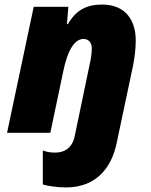

<svg xmlns="http://www.w3.org/2000/svg" viewBox="-20 -583 662 843"><path d="M269 240C409 240 471 146 492 46L564 -294C571 -329 576 -369 576 -406C576 -491 533 -563 429 -563C360 -563 314 -539 278 -477H274L280 -553H128L11 0H201L258 -271C278 -368 310 -412 347 -412C366 -412 383 -399 383 -371C383 -348 378 -318 374 -302L308 15C297 67 263 87 223 87C206 87 192 86 168 78V227C191 234 234 240 269 240Z"/></svg>

Font: Noto Sans UI Black
Style: Italic
Weight: 900
Italic angle: -372°
Designer: Monotype Design Team
Foundry: Monotype Imaging Inc.
Version: Version 1.901